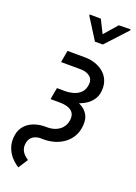

<svg xmlns="http://www.w3.org/2000/svg" viewBox="-207 -845 800 1131"><g transform="rotate(20 193.0 -280.0)"><path d="M100.1 -528.3 215.3 -527.8Q247.6 -526.9 276.4 -516.8Q305.2 -506.8 327.1 -488.5Q349.1 -470.2 360.8 -443.1Q372.6 -416 370.6 -381.3Q368.7 -344.2 349.6 -318.1Q330.6 -292 300.8 -275.9Q271 -259.8 237.1 -252.2Q203.1 -244.6 171.9 -244.6L106.4 -245.1L116.7 -301.3L169.4 -300.8Q196.8 -301.3 222.2 -309.1Q247.6 -316.9 264.9 -334.7Q282.2 -352.5 286.1 -383.3Q288.6 -400.9 283.7 -413.8Q278.8 -426.8 268.3 -435.3Q257.8 -443.8 243.9 -448.2Q230 -452.6 213.9 -453.1L86.9 -453.6ZM113.3 -282.2 166.5 -281.7Q197.3 -281.2 228.3 -274.7Q259.3 -268.1 284.7 -253.4Q310.1 -238.8 324.7 -214.1Q339.4 -189.5 337.4 -152.3Q335.4 -112.8 319.3 -82.5Q303.2 -52.2 276.6 -31.7Q250 -11.2 216.6 -0.7Q183.1 9.8 146 9.8L125 9.3Q97.2 10.3 77.6 24.9Q58.1 39.6 54.2 68.4Q51.3 87.9 56.6 104Q62 120.1 73.7 132.8Q85.4 145.5 101.1 155.3L62.5 215.3Q36.1 199.2 15.9 176.3Q-4.4 153.3 -15.1 125Q-25.9 96.7 -24.4 64.5Q-22.5 20 -1 -8.5Q20.5 -37.1 54.9 -50.8Q89.4 -64.5 130.4 -64.5H147.9Q167.5 -64.9 185.5 -70.6Q203.6 -76.2 218 -87.2Q232.4 -98.1 241.7 -114Q251 -129.9 253.9 -150.4Q256.8 -171.9 250.7 -186.5Q244.6 -201.2 232.2 -210Q219.7 -218.8 202.6 -222.7Q185.5 -226.6 167 -227.1L103.5 -227.5ZM219.7 -773.9 260.7 -691.4 332.5 -773.4 405.8 -774.9V-768.1L282.7 -634.8H233.4L149.4 -768.1L149.9 -774.9Z"/></g></svg>

Font: Roboto Condensed
Style: Italic
Weight: 400
Italic angle: -12°
Designer: Christian Robertson
Foundry: Google
Version: Version 3.0